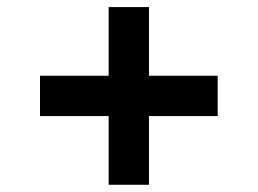

<svg xmlns="http://www.w3.org/2000/svg" viewBox="-20 -554 713 531"><path d="M280.5 -43V-233H90.6V-344.5H280.5V-534.4H392V-344.5H582V-233H392V-43Z"/></svg>

Font: Inter Zeller Semi Bold
Style: Regular
Weight: 600
Designer: Rasmus Andersson; Joe Bland
Foundry: zeller
Version: Version 3.015;git-dec3a8cb1